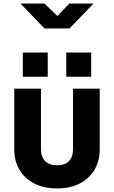

<svg xmlns="http://www.w3.org/2000/svg" viewBox="-20 -1048 640 1078"><path d="M300 10Q227 10 173 -17.5Q119 -45 89.5 -94.5Q60 -144 60 -210V-550H210V-210Q210 -167 233.5 -143.5Q257 -120 300 -120Q344 -120 367 -143.5Q390 -167 390 -210V-550H540V-210Q540 -144 510.5 -94.5Q481 -45 427.5 -17.5Q374 10 300 10ZM108 -753H248V-617H108ZM352 -753H492V-617H352ZM230 -888 95 -1028H230L302 -958L369 -1028H505L370 -888Z"/></svg>

Font: Tiny ExtraBold
Style: Regular
Weight: 800
Designer: Philipp Nurullin, Konstantin Bulenkov
Foundry: JetBrains
Version: Version 2.251; ttfautohint (v1.8.4.7-5d5b)